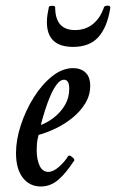

<svg xmlns="http://www.w3.org/2000/svg" viewBox="-20 -663 420 696"><path d="M128 13Q87 13 62.5 -19Q38 -51 38 -108Q38 -156 55.5 -209.5Q73 -263 102.5 -310Q132 -357 169 -386.5Q206 -416 245 -416Q273 -416 290 -400Q307 -384 307 -352Q307 -318 289.5 -289Q272 -260 244 -237Q216 -214 183 -198Q150 -182 120 -174Q115 -156 114 -143.5Q113 -131 113 -119Q113 -85 123.5 -62.5Q134 -40 155 -40Q173 -40 193.5 -58Q214 -76 227 -97Q230 -101 236 -97.5Q242 -94 246.5 -89Q251 -84 249 -81Q219 -35 191 -11Q163 13 128 13ZM128 -210Q151 -218 175 -236.5Q199 -255 215 -281.5Q231 -308 231 -341Q231 -374 212 -374Q199 -374 186.5 -358Q174 -342 163 -316.5Q152 -291 143 -262.5Q134 -234 128 -210ZM245 -493Q150 -493 150 -583Q150 -596 152 -609.5Q154 -623 157 -637Q158 -642 169 -642Q180 -642 180 -637Q180 -554 252 -554Q290 -554 317 -576Q344 -598 357 -637Q359 -642 369.5 -642.5Q380 -643 380 -635Q369 -565 337 -529Q305 -493 245 -493Z"/></svg>

Font: Junicode Two Beta Condensed Medium
Style: Italic
Weight: 500
Width: 3
Italic angle: -9°
Version: Version 1.053; ttfautohint (v1.8.4)